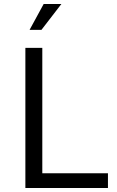

<svg xmlns="http://www.w3.org/2000/svg" viewBox="-20 -944 586 964"><path d="M522 0H107.4V-703.6H192.4V-74.2H522ZM199.2 -923.8H288.1L188 -793.9H128.4Z"/></svg>

Font: Metrophobic
Style: Regular
Weight: 400
Designer: Vernon Adams
Foundry: Vernon Adams
Version: Version 3.200; ttfautohint (v1.8.4.7-5d5b);gftools[0.9.23]